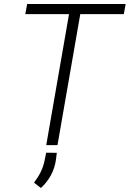

<svg xmlns="http://www.w3.org/2000/svg" viewBox="-20 -731 653 967"><path d="M603.5 -659.7H384.3L269.5 0H212.9L327.6 -659.7H107.4L116.7 -710.9H612.8ZM261.7 73.7Q255.9 115.7 236.3 151.6Q216.8 187.5 186 215.8L151.4 189Q171.4 162.6 185.1 135Q198.7 107.4 205.1 75.2L212.4 38.1L266.1 38.6Z"/></svg>

Font: Roboto Mono Light
Style: Italic
Weight: 300
Designer: Google
Version: Version 2.000985; 2015; ttfautohint (v1.3)